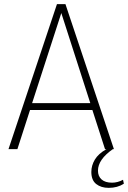

<svg xmlns="http://www.w3.org/2000/svg" viewBox="-20 -720 618 927"><path d="M578 167Q547 187 505 187Q468 187 444.5 168.5Q421 150 421 110Q421 79 438 50.5Q455 22 494 0H487L426 -189H125L64 0H21L255 -700H296L530 0H525Q453 50 453 104Q453 131 470.5 146.5Q488 162 521 162Q548 162 574 148ZM416 -222 276 -657 135 -222Z"/></svg>

Font: Sarabun Thin
Style: Regular
Weight: 250
Designer: Suppakit Chalermlarp | Katatrad Co.,Ltd.
Foundry: Cadson Demak Co.,Ltd.
Version: Version 1.000; ttfautohint (v1.6)